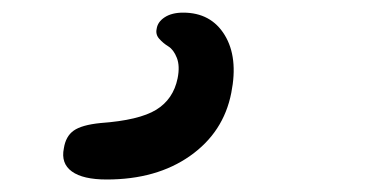

<svg xmlns="http://www.w3.org/2000/svg" viewBox="-20 -63 613 304"><path d="M148.9 221.2Q111.3 221.2 93.8 208.5Q76.2 195.8 81.1 171.9Q84 152.8 96.7 143.8Q109.4 134.8 139.2 131.8Q200.2 127.4 227.3 110.8Q254.4 94.2 261.2 61Q265.1 41.5 260 28.6Q254.9 15.6 246.6 10.5Q238.3 5.4 232.2 -1.5Q226.1 -8.3 228 -17.1Q229.5 -28.3 240.7 -35.6Q252 -43 270 -43Q314 -43 335.7 -7.6Q357.4 27.8 346.2 84Q334 146.5 281 183.8Q228 221.2 148.9 221.2Z"/></svg>

Font: Shantell Sans Irregular
Style: Italic
Weight: 400
Italic angle: -11.31°
Designer: Stephen Nixon, Anya Danilova, Shantell Martin
Foundry: Arrow Type
Version: Version 1.006;[9816181b4]